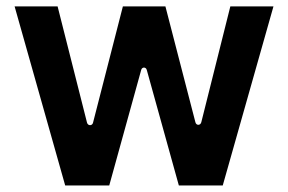

<svg xmlns="http://www.w3.org/2000/svg" viewBox="-20 -565 877 585"><path d="M178.6 0H312.9L410.2 -351.9C412.6 -361.5 424.7 -361.5 427.2 -351.9L524.9 0H658.7L813.2 -545.5H681.8L593.4 -192.8C590.9 -182.2 577.8 -181.8 575.3 -192.8L484 -545.5H354.4L263.5 -191.4C261.4 -181.1 247.5 -180.8 245 -191.8L155.5 -545.5H24.5Z"/></svg>

Font: RA Gorm Semi Bold
Style: Regular
Weight: 600
Designer: Rasmus Andersson
Foundry: rsms
Version: Version 3.000;hotconv 1.0.109;makeotfexe 2.5.65596